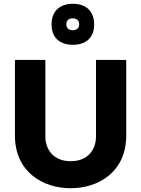

<svg xmlns="http://www.w3.org/2000/svg" viewBox="-20 -987 747 1016"><path d="M59 -670V-270C59 -77 207 9 354 9C501 9 648 -77 648 -270V-670H488V-265C488 -198 448 -134 354 -134C261 -134 220 -198 220 -265V-670ZM253 -856C253 -791 293 -750 366 -750C438 -750 478 -791 478 -856V-859C478 -925 438 -967 366 -967C293 -967 253 -925 253 -859ZM331 -858V-859C331 -878 343 -890 365 -890C386 -890 399 -878 399 -859V-858C399 -839 386 -827 365 -827C343 -827 331 -839 331 -858Z"/></svg>

Font: LT Wave Text Black
Style: Regular
Weight: 900
Designer: Daniel Lyons
Version: Version 2.5 (Glyphs App)